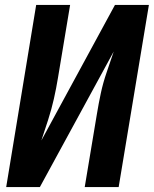

<svg xmlns="http://www.w3.org/2000/svg" viewBox="-20 -755 621 775"><path d="M5 0H141L439 -547Q425 -505 410.5 -463Q396 -421 387 -379Q378 -337 371 -294L322 0H459L581 -735H444L147 -188Q161 -230 174.5 -272Q188 -314 197.5 -356Q207 -398 214 -441L263 -735H126Z"/></svg>

Font: Iosevka Sparkle XBdObl
Style: Regular
Weight: 800
Italic angle: -9°
Designer: Belleve Invis
Foundry: Belleve Invis
Version: Version 4.5.0; ttfautohint (v1.8.3)